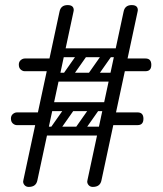

<svg xmlns="http://www.w3.org/2000/svg" viewBox="-20 -730 640 755"><path d="M46 -238Q38 -238 30.5 -244.5Q23 -251 23 -264Q23 -275 30.5 -281.5Q38 -288 47 -288H142Q165 -288 165 -263Q165 -238 142 -238ZM345 5Q335 5 329 -1.5Q323 -8 323 -16Q323 -19 324 -22L466 -684Q471 -710 498 -710Q522 -710 522 -690Q522 -687 521 -684L379 -21Q374 5 345 5ZM93 5Q83 5 77 -1.5Q71 -8 71 -16Q71 -19 72 -22L214 -684Q219 -710 246 -710Q270 -710 270 -690Q270 -687 269 -684L127 -21Q122 5 93 5ZM268 -322Q281 -312 272 -299L206 -205Q197 -191 181 -202Q168 -212 177 -225L243 -319Q247 -324 254 -325.5Q261 -327 268 -322ZM366 -322Q379 -312 370 -299L304 -205Q295 -191 279 -202Q266 -212 275 -225L341 -319Q345 -324 352 -325.5Q359 -327 366 -322ZM140 -215Q140 -232 157 -232H398Q415 -232 415 -215Q415 -197 399 -197H158Q140 -197 140 -215ZM140 -311Q140 -328 157 -328H398Q415 -328 415 -311Q415 -293 399 -293H158Q140 -293 140 -311ZM408 -238Q400 -238 392.5 -244.5Q385 -251 385 -264Q385 -275 392.5 -281.5Q400 -288 409 -288H521Q544 -288 544 -263Q544 -238 521 -238ZM77 -450Q69 -450 61.5 -456.5Q54 -463 54 -476Q54 -487 61.5 -493.5Q69 -500 78 -500H193Q216 -500 216 -475Q216 -450 193 -450ZM318 -534Q331 -524 322 -511L256 -417Q247 -403 231 -414Q218 -424 227 -437L293 -531Q297 -536 304 -537.5Q311 -539 318 -534ZM416 -534Q429 -524 420 -511L354 -417Q345 -403 329 -414Q316 -424 325 -437L391 -531Q395 -536 402 -537.5Q409 -539 416 -534ZM171 -427Q171 -444 188 -444H429Q446 -444 446 -427Q446 -409 430 -409H189Q171 -409 171 -427ZM191 -523Q191 -540 208 -540H449Q466 -540 466 -523Q466 -505 450 -505H209Q191 -505 191 -523ZM459 -450Q451 -450 443.5 -456.5Q436 -463 436 -476Q436 -487 443.5 -493.5Q451 -500 460 -500H552Q575 -500 575 -475Q575 -450 552 -450Z"/></svg>

Font: Agu Display Uzo
Style: Regular
Weight: 400
Designer: Oluwaseun Badejo
Version: Version 1.103